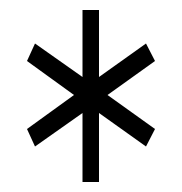

<svg xmlns="http://www.w3.org/2000/svg" viewBox="-20 -695 364 384"><path d="M145 -331V-469L50 -402L34 -437L128 -505L34 -573L50 -608L145 -541V-675H178V-541L272 -608L290 -573L195 -505L290 -437L272 -402L178 -469V-331Z"/></svg>

Font: Junicode Two Beta Condensed
Style: Regular
Weight: 400
Width: 3
Designer: Peter S. Baker
Foundry: Briery Creek Software
Version: Version 1.053; ttfautohint (v1.8.4)